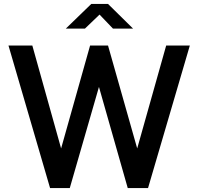

<svg xmlns="http://www.w3.org/2000/svg" viewBox="-20 -954 1006 974"><path d="M553 -809H655L528 -934H443L314 -809H411L485 -880ZM943 -723H823L676 -201L528 -723H437L290 -201L144 -723H23L234 0H334L482 -513L628 0H731Z"/></svg>

Font: United Sans SemiBold
Style: Regular
Weight: 600
Designer: Pablo Impallari, Rodrigo Fuenzalida (Modified by Dan O. Williams)
Version: Version 1.000;PS 001.000;hotconv 1.0.88;makeotf.lib2.5.64775